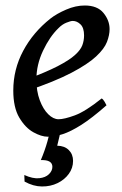

<svg xmlns="http://www.w3.org/2000/svg" viewBox="-20 -477 443 698"><path d="M378.4 -371.1Q378.4 -349.6 368.9 -324.7Q359.4 -299.8 329.3 -271.7Q299.3 -243.7 239.3 -212.2Q179.2 -180.7 78.1 -146.5L74.7 -187.5Q147 -214.4 189.5 -236.3Q231.9 -258.3 252.4 -276.9Q272.9 -295.4 279.3 -312.5Q285.6 -329.6 285.6 -348.1Q285.6 -376 272.7 -388.4Q259.8 -400.9 244.6 -400.9Q236.8 -400.9 221.2 -394.5Q205.6 -388.2 192.4 -374.5Q160.6 -343.8 136.5 -292.7Q112.3 -241.7 112.3 -188Q112.3 -145.5 124.5 -112.8Q136.7 -80.1 155.3 -61.8Q173.8 -43.5 192.9 -43.5Q213.4 -43.5 252 -57.6Q290.5 -71.8 349.6 -119.1Q355 -116.2 360.4 -106.9Q365.7 -97.7 367.2 -94.2Q314 -47.4 275.4 -22.9Q236.8 1.5 208 10.7Q179.2 20 153.8 20Q130.4 20 101.1 3.7Q71.8 -12.7 50 -49.6Q28.3 -86.4 28.3 -147.9Q28.3 -224.6 64.2 -292Q100.1 -359.4 163.6 -409.7Q186 -427.2 220.5 -442.1Q254.9 -457 288.1 -457Q334 -457 356.2 -429.9Q378.4 -402.8 378.4 -371.1ZM245.6 107.9Q245.6 133.8 230.2 155Q214.8 176.3 189.2 188.7Q163.6 201.2 132.3 200.9Q101.1 200.7 69.3 183.1L68.4 159.2Q99.6 173.3 122.6 170.9Q145.5 168.5 158 156.2Q170.4 144 170.4 129.4Q170.4 103.5 128.4 105Q143.1 70.3 152.6 36.4Q162.1 2.4 167 -25.4L205.1 -24.4Q201.7 -6.3 196.3 18.1Q190.9 42.5 188 52.7Q214.8 53.2 230.2 68.6Q245.6 84 245.6 107.9Z"/></svg>

Font: Gentium Book Plus
Style: Italic
Weight: 400
Italic angle: -8°
Designer: Victor Gaultney, Annie Olsen, Iska Routamaa, Becca Hirsbrunner
Foundry: SIL International
Version: Version 6.101